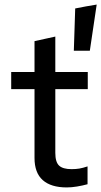

<svg xmlns="http://www.w3.org/2000/svg" viewBox="-20 -811 443 840"><path d="M309 -774Q332 -779 356 -783Q380 -787 403 -791Q395 -740 388 -690Q381 -640 373 -589H303Q305 -635 306 -681Q307 -727 309 -774ZM131 -120V-421H29V-496H131V-631Q154 -636 176.5 -641Q199 -646 222 -651V-496H364V-421H222V-142Q222 -102 238.5 -86.5Q255 -71 293 -71Q312 -71 327 -73.5Q342 -76 363 -83V-5Q341 1 317 5Q293 9 272 9Q203 9 167 -23Q131 -55 131 -120Z"/></svg>

Font: Rosa Sans
Style: Regular
Weight: 400
Designer: Pentagram / MCKL
Foundry: Pentagram / MCKL
Version: Version 1.005;September 16, 2019;FontCreator 11.5.0.2425 64-